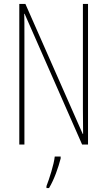

<svg xmlns="http://www.w3.org/2000/svg" viewBox="-20 -734 544 975"><path d="M427 0V-714H401V-181C401 -152 402 -99 402 -54H400L109 -714H78V0H104V-548C104 -604 104 -637 103 -664H105L397 0ZM288 71V61H258C254 101 230 175 216 211V221H229C256 176 276 117 288 71Z"/></svg>

Font: Noto Sans Kannada ExtraCondensed Thin
Style: Regular
Weight: 100
Width: 2
Designer: Jelle Bosma - Monotype Design Team
Foundry: Monotype Imaging Inc.
Version: Version 2.005